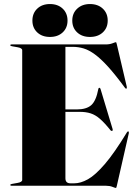

<svg xmlns="http://www.w3.org/2000/svg" viewBox="-20 -920 674 951"><path d="M31 -696Q31 -700 37 -700H504Q523 -700 537 -705.5Q551 -711 554 -711Q556.5 -711 559 -699L608 -490Q609 -482.5 606 -481Q603 -479.5 599 -485Q552 -549 516 -588.8Q480 -628.5 450.5 -650.2Q421 -672 394.5 -680Q368 -688 340 -688H304V-378H360Q408 -378 432 -399.2Q456 -420.5 467 -479Q468 -485 472 -485Q476.5 -485 478 -479L538 -280Q539.5 -274 536 -272Q532 -270 528 -274Q498.5 -311 475.5 -331Q452.5 -351 429 -358.5Q405.5 -366 375 -366H304V-37Q304 -12 329 -12H348Q379.5 -12 415.8 -32.2Q452 -52.5 499 -107Q546 -161.5 609 -265Q613 -270.5 616 -269Q619 -267.5 618 -260L559 -1Q556.5 11 554 11Q551 11 537 5.5Q523 0 504 0H37Q31 0 31 -4Q31 -7.5 39 -9L67 -14Q90 -18 90 -29V-671Q90 -682 67 -686L39 -691Q31 -692.5 31 -696ZM227.5 -737Q188.5 -737 164.5 -759.5Q140.5 -782 140.5 -818Q140.5 -854.5 164.5 -877.2Q188.5 -900 227.5 -900Q266.5 -900 290.5 -877.2Q314.5 -854.5 314.5 -818Q314.5 -782 290.5 -759.5Q266.5 -737 227.5 -737ZM425.5 -737Q386.5 -737 362.2 -759.5Q338 -782 338 -818Q338 -854.5 362.5 -877.2Q387 -900 425.5 -900Q465 -900 489.2 -877.2Q513.5 -854.5 513.5 -818Q513.5 -782 489.2 -759.5Q465 -737 425.5 -737Z"/></svg>

Font: Fraunces 144pt S000 Black
Style: Regular
Weight: 900
Version: Version 1.000; ttfautohint (v1.8.3)